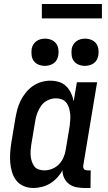

<svg xmlns="http://www.w3.org/2000/svg" viewBox="-20 -931 540 959"><path d="M146 8Q121 8 98.5 -1.5Q76 -11 61.5 -29.5Q47 -48 40 -71.5Q33 -95 31 -120Q29 -145 31 -170.5Q33 -196 37 -221L57 -341Q61 -364 67 -386Q73 -408 83.5 -429Q94 -450 109.5 -469Q125 -488 144.5 -501.5Q164 -515 186.5 -521.5Q209 -528 231 -528Q254 -528 275 -521.5Q296 -515 311 -500Q326 -485 335 -465.5Q344 -446 348 -425L364 -520H465L396 -105Q395 -100 396 -95Q397 -90 399.5 -86.5Q402 -83 407 -81.5Q412 -80 417 -80H433L432 8H402Q381 8 361 4Q341 0 325.5 -11.5Q310 -23 301 -41Q292 -59 292 -80Q281 -60 265 -43Q249 -26 230 -14.5Q211 -3 189 2.5Q167 8 146 8ZM202 -80Q221 -80 240 -87.5Q259 -95 273.5 -109.5Q288 -124 296.5 -143Q305 -162 308 -181L328 -301Q330 -317 331 -332.5Q332 -348 330.5 -363Q329 -378 324.5 -392.5Q320 -407 311.5 -418Q303 -429 289 -434.5Q275 -440 259 -440Q239 -440 219 -430.5Q199 -421 186.5 -404Q174 -387 166.5 -367Q159 -347 156 -327L136 -207Q134 -193 133 -178.5Q132 -164 133.5 -150Q135 -136 139.5 -123Q144 -110 152 -99.5Q160 -89 173.5 -84.5Q187 -80 202 -80ZM404 -602Q388 -602 373 -608Q358 -614 349 -626Q340 -638 338 -654Q336 -670 338 -686Q340 -698 346 -708Q352 -718 361.5 -725Q371 -732 382.5 -735Q394 -738 405 -738Q421 -738 436 -732Q451 -726 460 -714Q469 -702 471.5 -686Q474 -670 471 -654Q469 -642 463.5 -632Q458 -622 448 -615Q438 -608 426.5 -605Q415 -602 404 -602ZM204 -602Q188 -602 173 -608Q158 -614 149 -626Q140 -638 138 -654Q136 -670 138 -686Q140 -698 146 -708Q152 -718 161.5 -725Q171 -732 182.5 -735Q194 -738 205 -738Q221 -738 236 -732Q251 -726 260 -714Q269 -702 271.5 -686Q274 -670 271 -654Q269 -642 263.5 -632Q258 -622 248 -615Q238 -608 226.5 -605Q215 -602 204 -602ZM189 -839V-911H489V-839Z"/></svg>

Font: Iosevka Curly Slab Semibold
Style: Italic
Weight: 600
Italic angle: -9°
Monospace: yes
Designer: Belleve Invis
Foundry: Belleve Invis
Version: Version 22.1.2; ttfautohint (v1.8.4)